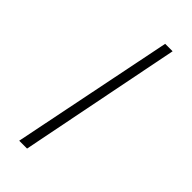

<svg xmlns="http://www.w3.org/2000/svg" viewBox="-276 -812 985 985"><g transform="rotate(45 216.0 -319.5)"><path d="M100 121 278 -760H332L157 121Z"/></g></svg>

Font: Noto Serif Devanagari ExtraCondensed SemiBold
Style: Regular
Weight: 600
Width: 2
Designer: Universal Thirst, Indian Type Foundry and the Monotype Design Team
Foundry: Monotype Imaging Inc.
Version: Version 2.004; ttfautohint (v1.8.4.7-5d5b)